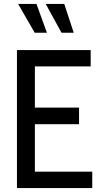

<svg xmlns="http://www.w3.org/2000/svg" viewBox="-20 -954 517 974"><path d="M66 -700H440V-617H157V-408H381V-324H157V-83H448V0H66ZM156 -788 72 -934H165L218 -788ZM292 -788 212 -934H306L354 -788Z"/></svg>

Font: Cabin Condensed
Style: Regular
Weight: 400
Width: 3
Version: Version 2.001